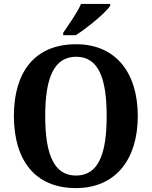

<svg xmlns="http://www.w3.org/2000/svg" viewBox="-20 -951 776 981"><path d="M303 -784V-771H367C427 -809 520 -886 543 -921V-931H394C375 -886 331 -825 303 -784ZM368 10C571 10 684 -137 684 -358C684 -580 571 -725 369 -725C155 -725 51 -580 51 -359C51 -137 155 10 368 10ZM368 -54C254 -54 211 -166 211 -358C211 -550 254 -661 369 -661C484 -661 525 -550 525 -358C525 -166 484 -54 368 -54Z"/></svg>

Font: Noto Serif Ethiopic SemiCondensed
Style: Bold
Weight: 700
Width: 4
Designer: Monotype Design Team
Foundry: Monotype Imaging Inc.
Version: Version 2.102